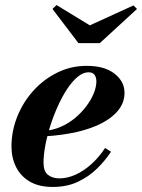

<svg xmlns="http://www.w3.org/2000/svg" viewBox="-20 -731 563 761"><path d="M189 10Q134.5 10 98.2 -11.2Q62 -32.5 43.8 -68.8Q25.5 -105 25.5 -150Q25.5 -211.5 48.5 -269Q71.5 -326.5 112.5 -371.8Q153.5 -417 207.5 -443.5Q261.5 -470 323.5 -470Q394.5 -470 434 -439Q473.5 -408 473.5 -363Q473.5 -326.5 450.8 -296.5Q428 -266.5 385.8 -244Q343.5 -221.5 285 -208Q226.5 -194.5 154.5 -190.5V-212Q189 -214.5 220.5 -228.2Q252 -242 277.8 -263.5Q303.5 -285 322.5 -310.5Q341.5 -336 351.8 -361.5Q362 -387 362 -408.5Q362 -423.5 355 -434Q348 -444.5 331 -444.5Q309.5 -444.5 287.8 -426.5Q266 -408.5 246 -378Q226 -347.5 209 -309.8Q192 -272 179.2 -231.8Q166.5 -191.5 159.5 -153.8Q152.5 -116 152.5 -86.5Q152.5 -52 170.2 -38Q188 -24 215.5 -24Q247.5 -24 280.2 -39Q313 -54 343 -81.2Q373 -108.5 396.5 -144.5L420 -129.5Q396.5 -94 364 -62.2Q331.5 -30.5 288.2 -10.2Q245 10 189 10ZM291 -560 188 -695.5 204 -711 336 -630.5 509 -709.5 523 -695.5 375.5 -560Z"/></svg>

Font: Bodoni Moda 9pt
Style: Bold Italic
Weight: 700
Italic angle: -13°
Designer: Owen Earl
Foundry: indestructible type
Version: Version 2.004